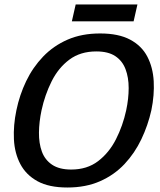

<svg xmlns="http://www.w3.org/2000/svg" viewBox="-20 -825 711 855"><path d="M280 10Q198 10 147 -18Q96 -46 70.5 -94.5Q45 -143 42 -205Q39 -267 53 -334Q67 -402 96.5 -463.5Q126 -525 172 -573Q218 -621 281 -648.5Q344 -676 426 -676Q508 -676 559.5 -648.5Q611 -621 636 -573Q661 -525 664.5 -463.5Q668 -402 654 -334Q639 -267 609.5 -205Q580 -143 534.5 -94.5Q489 -46 425.5 -18Q362 10 280 10ZM297 -70Q368 -70 417 -107.5Q466 -145 496.5 -205Q527 -265 542 -334Q553 -386 553 -433Q553 -480 539 -517Q525 -554 493.5 -575Q462 -596 409 -596Q338 -596 289 -559.5Q240 -523 210 -463Q180 -403 165 -334Q154 -282 153.5 -234.5Q153 -187 166.5 -150Q180 -113 212 -91.5Q244 -70 297 -70ZM317 -805H592L575 -730H300Z"/></svg>

Font: Epunda Sans Medium
Style: Italic
Weight: 500
Italic angle: -12.0243°
Designer: Simon Atzbach
Foundry: typofactur
Version: Version 2.204; ttfautohint (v1.8.4.7-5d5b)